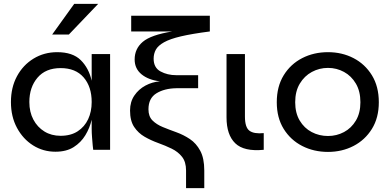

<svg xmlns="http://www.w3.org/2000/svg" viewBox="-20 -781 2032 1001"><path d="M269 10Q205 10 152.5 -23Q100 -56 68.5 -114.5Q37 -173 37 -249Q37 -325 68.5 -383.5Q100 -442 155 -475.5Q210 -509 278 -509Q359 -509 401 -467.5Q443 -426 458 -360V-499H554V0H466Q465 -3 463.5 -21.5Q462 -40 460 -64Q458 -88 458 -109V-157Q448 -114 425 -76Q402 -38 364 -14Q326 10 269 10ZM296 -73Q349 -73 385 -96.5Q421 -120 439.5 -159.5Q458 -199 458 -249Q458 -329 416 -377.5Q374 -426 296 -426Q218 -426 175.5 -376Q133 -326 133 -249Q133 -197 154 -157.5Q175 -118 211.5 -95.5Q248 -73 296 -73ZM252 -601 367 -761H492L339 -601Z M658 -205Q658 -250 680.5 -283Q703 -316 738.5 -335Q774 -354 814 -357Q754 -364 718 -393.5Q682 -423 682 -471Q682 -527 724.5 -563Q767 -599 878 -617H664V-699H1074V-617Q981 -605 923.5 -591.5Q866 -578 835 -560.5Q804 -543 792.5 -522Q781 -501 781 -475Q781 -428 817 -408.5Q853 -389 899 -389H1013V-321H899Q837 -320 795.5 -294.5Q754 -269 754 -211Q754 -174 775 -153Q796 -132 829 -118.5Q862 -105 899.5 -91.5Q937 -78 970 -56Q1003 -34 1024 5Q1045 44 1045 108V200H950V108Q950 63 929 36.5Q908 10 875 -6Q842 -22 804.5 -35.5Q767 -49 734 -68Q701 -87 679.5 -119Q658 -151 658 -205Z M1355 0Q1252 10 1206.5 -34Q1161 -78 1161 -169V-499H1257V-173Q1257 -117 1280.5 -99.5Q1304 -82 1355 -87Z M1690 11Q1616 11 1555.5 -20Q1495 -51 1459 -109Q1423 -167 1423 -248Q1423 -330 1459 -388.5Q1495 -447 1555.5 -478Q1616 -509 1690 -509Q1763 -509 1823 -478Q1883 -447 1919 -388.5Q1955 -330 1955 -248Q1955 -167 1919 -109Q1883 -51 1823 -20Q1763 11 1690 11ZM1690 -72Q1735 -72 1773.5 -92.5Q1812 -113 1835.5 -152.5Q1859 -192 1859 -248Q1859 -305 1835.5 -345Q1812 -385 1773.5 -406Q1735 -427 1690 -427Q1645 -427 1606 -406Q1567 -385 1543 -345Q1519 -305 1519 -248Q1519 -192 1542.5 -152.5Q1566 -113 1605 -92.5Q1644 -72 1690 -72Z"/></svg>

Font: Syne Medium
Style: Regular
Weight: 500
Designer: Lucas Descroix
Foundry: Bonjour Monde
Version: Version 2.200; ttfautohint (v1.8.4)